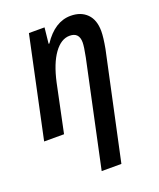

<svg xmlns="http://www.w3.org/2000/svg" viewBox="-145 -640 803 970"><g transform="rotate(-20 256.0 -155.5)"><path d="M353 -327Q364 -382 364 -404Q364 -458 313 -458Q267 -458 229.5 -406Q192 -354 171 -258L117 0H10L125 -541H209L200 -456H204Q267 -551 352 -551Q407 -551 439.5 -518.5Q472 -486 472 -425Q472 -392 461 -333L338 240H232Z"/></g></svg>

Font: Noto Sans UI NarrowMedium
Style: Italic
Weight: 500
Width: 4
Italic angle: -12°
Designer: Monotype Design Team
Foundry: Monotype Imaging Inc.
Version: Version 1.001